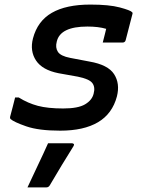

<svg xmlns="http://www.w3.org/2000/svg" viewBox="-20 -562 640 839"><path d="M375 -542Q457 -542 503.5 -529.5Q550 -517 557 -509Q561 -506 558 -498L529 -386Q526 -376 515 -376H429L431 -384Q435 -398 438 -411.5Q441 -425 444 -436Q410 -446 362 -446Q243 -446 228 -380Q221 -354 233 -335.5Q245 -317 287 -309L371 -293Q452 -279 478.5 -238Q505 -197 491 -141Q471 -65 408.5 -28Q346 9 243 9Q149 9 94.5 -10Q40 -29 26 -42Q23 -45 24 -51Q31 -77 36 -96.5Q41 -116 46 -136H62Q102 -111 145.5 -99.5Q189 -88 256 -88Q321 -88 351.5 -106Q382 -124 389 -152Q397 -181 383.5 -199Q370 -217 320 -227L236 -242Q165 -256 137.5 -297.5Q110 -339 124 -394Q144 -470 206.5 -506Q269 -542 375 -542ZM190 64H294Q300 64 302.5 67.5Q305 71 301 77Q274 120 249.5 160.5Q225 201 198 247Q196 251 192 254Q188 257 181 257H100Q123 207 146.5 158Q170 109 190 64Z"/></svg>

Font: Recursive Mn Lnr St Med
Style: Italic
Weight: 500
Italic angle: -15°
Monospace: yes
Version: Version 1.079;hotconv 1.0.112;makeotfexe 2.5.65598; ttfautoh